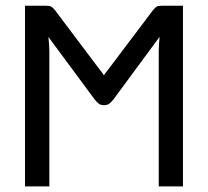

<svg xmlns="http://www.w3.org/2000/svg" viewBox="-20 -662 739 682"><path d="M334 -415Q338.4 -409.7 342.3 -404.5Q346.2 -399.4 349.1 -394.5Q352.5 -399.9 356.2 -404.8Q359.9 -409.7 364.7 -415.5L523.9 -626.5Q531.7 -635.7 537.1 -638.7Q542.5 -641.6 554.2 -641.6H629.9V0H543.9V-480.5Q543.9 -491.7 544.7 -504.6Q545.4 -517.6 546.9 -531.2L382.8 -308.6Q376 -299.8 368.7 -294.2Q361.3 -288.6 350.6 -288.6H347.7Q337.4 -288.6 330.3 -294.2Q323.2 -299.8 316.4 -308.6L151.9 -530.8Q153.3 -517.6 154.3 -504.6Q155.3 -491.7 155.3 -480.5V0H68.8V-641.6H144.5Q155.8 -641.6 161.4 -638.7Q167 -635.7 174.8 -626.5L334 -415Z"/></svg>

Font: Carlito
Style: Regular
Weight: 400
Designer: Lukasz Dziedzic
Foundry: tyPoland Lukasz Dziedzic
Version: Version 1.104